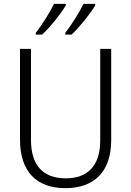

<svg xmlns="http://www.w3.org/2000/svg" viewBox="-20 -968 682 998"><path d="M475 -940V-948H414C395 -908 351 -837 319 -797V-788H352C394 -827 452 -900 475 -940ZM322 -940V-948H261C241 -907 199 -839 166 -797V-788H199C242 -828 299 -900 322 -940ZM558 -240V-714H501V-238C501 -107 436 -41 322 -41C205 -41 141 -107 141 -242V-714H84V-242C84 -78 168 10 320 10C469 10 558 -75 558 -240Z"/></svg>

Font: Noto Sans Telugu SemiCondensed Light
Style: Regular
Weight: 300
Width: 4
Designer: Jelle Bosma - Monotype Design Team
Foundry: Monotype Imaging Inc.
Version: Version 2.005